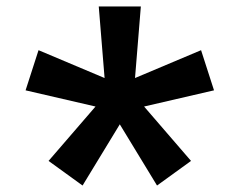

<svg xmlns="http://www.w3.org/2000/svg" viewBox="-20 -648 740 593"><path d="M235 -75 130 -151 275 -319 59 -369 99 -493 303 -407 285 -628H415L397 -407L601 -493L641 -369L425 -319L570 -151L465 -75L350 -264Z"/></svg>

Font: Martian Mono Medium
Style: Regular
Weight: 500
Monospace: yes
Designer: Roman Shamin
Foundry: Evil Martians
Version: Version 1.000; ttfautohint (v1.8.4.7-5d5b)